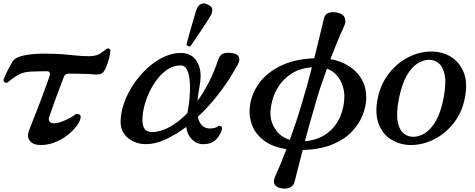

<svg xmlns="http://www.w3.org/2000/svg" viewBox="-21 -837 2778 1124"><path d="M217 12Q174 12 154 -12Q134 -36 150 -76Q153 -84 165 -114.5Q177 -145 193.5 -187Q210 -229 226 -272Q242 -315 254.5 -349.5Q267 -384 271 -399Q273 -407 269 -413.5Q265 -420 253 -420Q236 -420 214.5 -419.5Q193 -419 174.5 -418.5Q156 -418 148 -417Q105 -412 78.5 -395Q52 -378 26 -356Q17 -349 6.5 -355Q-4 -361 1 -375Q5 -386 14.5 -406Q24 -426 35 -446.5Q46 -467 54 -479Q71 -503 122 -513Q173 -523 236 -523Q300 -523 344 -519.5Q388 -516 424 -512Q460 -508 500 -508Q540 -508 562.5 -522Q585 -536 598 -547Q609 -556 617.5 -552.5Q626 -549 625 -536Q624 -518 617.5 -494.5Q611 -471 603 -450.5Q595 -430 588 -420Q579 -407 566 -403.5Q553 -400 534 -401Q517 -403 488.5 -404Q460 -405 430.5 -405.5Q401 -406 380 -406Q373 -406 365 -402Q357 -398 354 -390Q350 -380 341 -356Q332 -332 320.5 -301.5Q309 -271 298 -240.5Q287 -210 279 -187Q271 -164 268 -156Q261 -136 269 -125.5Q277 -115 296 -115Q313 -115 336.5 -123.5Q360 -132 382.5 -143.5Q405 -155 417 -165Q428 -174 441.5 -168Q455 -162 450 -143Q445 -122 425 -96Q405 -70 373 -45Q341 -20 301 -4Q261 12 217 12Z M833 7Q795 7 761 -8.5Q727 -24 706 -53Q685 -82 685 -124Q685 -177 705 -233.5Q725 -290 760 -342.5Q795 -395 840 -436.5Q885 -478 935.5 -502.5Q986 -527 1037 -527Q1102 -527 1133 -475Q1164 -423 1148 -337Q1144 -312 1140.5 -289.5Q1137 -267 1135 -246Q1172 -297 1203 -358Q1234 -419 1256 -487Q1267 -519 1291 -525Q1315 -531 1345 -525Q1368 -521 1377 -504Q1386 -487 1371 -459Q1325 -374 1265 -295Q1205 -216 1137 -153Q1152 -85 1208 -85Q1225 -85 1236.5 -88.5Q1248 -92 1256 -98Q1263 -103 1272.5 -98Q1282 -93 1278 -79Q1270 -48 1244 -20.5Q1218 7 1168 7Q1131 7 1103 -20.5Q1075 -48 1069 -94Q1008 -48 947.5 -20.5Q887 7 833 7ZM868 -64Q918 -64 972 -93.5Q1026 -123 1076 -175Q1084 -212 1088.5 -259.5Q1093 -307 1090.5 -351.5Q1088 -396 1075.5 -425Q1063 -454 1036 -454Q997 -454 963 -432.5Q929 -411 901.5 -376Q874 -341 854 -299Q834 -257 823.5 -214.5Q813 -172 813 -137Q813 -97 827 -80.5Q841 -64 868 -64ZM1094.2 -566Q1087.6 -563.4 1080.2 -567.2Q1072.8 -571 1070.7 -576.7Q1071.8 -580.8 1077.3 -601.3Q1082.8 -621.8 1090.9 -650.7Q1099 -679.6 1107.6 -708.8Q1116.1 -738 1123 -761.1Q1129.9 -784.1 1134 -791.1Q1141.1 -806.7 1157 -814.2Q1172.9 -821.6 1194.2 -810.8Q1218.6 -800.6 1220.9 -784.6Q1223.2 -768.6 1216 -753Q1212.5 -745.1 1199.8 -725.1Q1187.1 -705.1 1170.3 -679.2Q1153.5 -653.3 1136.6 -628.6Q1119.7 -603.8 1107.7 -586.5Q1095.8 -569.2 1094.2 -566Z M1624 265Q1594 259 1586 241Q1578 223 1588 201Q1622 125 1656 36Q1574 23 1526.5 -12.5Q1479 -48 1459.5 -93Q1440 -138 1440 -179Q1440 -262 1483.5 -332Q1527 -402 1612 -446.5Q1697 -491 1819 -496Q1840 -581 1855.5 -646.5Q1871 -712 1876 -732Q1883 -756 1905 -762.5Q1927 -769 1954 -763Q1988 -756 1997 -733Q2006 -710 1994 -685Q1978 -651 1957 -600.5Q1936 -550 1913 -491Q1975 -480 2022.5 -449.5Q2070 -419 2096.5 -372.5Q2123 -326 2123 -266Q2123 -219 2103.5 -167Q2084 -115 2041 -68.5Q1998 -22 1926.5 8Q1855 38 1751 41Q1736 100 1723.5 148.5Q1711 197 1703 229Q1698 250 1676.5 260.5Q1655 271 1624 265ZM1676 -18Q1694 -69 1712 -123Q1730 -177 1747 -235Q1762 -285 1777 -338Q1792 -391 1805 -443Q1732 -437 1684.5 -405.5Q1637 -374 1610 -331.5Q1583 -289 1572.5 -246.5Q1562 -204 1562 -174Q1562 -124 1591.5 -79.5Q1621 -35 1676 -18ZM1764 -10Q1844 -18 1895 -57Q1946 -96 1970.5 -154Q1995 -212 1995 -273Q1995 -303 1984.5 -335.5Q1974 -368 1951.5 -395Q1929 -422 1893 -435Q1875 -386 1858 -335.5Q1841 -285 1827 -235Q1810 -178 1794 -120.5Q1778 -63 1764 -10Z M2392 12Q2325 13 2272.5 -18Q2220 -49 2196.5 -109.5Q2173 -170 2189 -256Q2206 -342 2253.5 -404Q2301 -466 2365.5 -500Q2430 -534 2497 -535Q2565 -537 2617 -505.5Q2669 -474 2693.5 -413.5Q2718 -353 2701 -267Q2685 -181 2637 -119Q2589 -57 2524.5 -23.5Q2460 10 2392 12ZM2401 -36Q2435 -37 2469 -59Q2503 -81 2531.5 -130.5Q2560 -180 2576 -264Q2592 -348 2582.5 -397Q2573 -446 2547 -467Q2521 -488 2488 -487Q2455 -486 2421 -464Q2387 -442 2359 -392.5Q2331 -343 2314 -259Q2298 -175 2307 -126Q2316 -77 2342 -56Q2368 -35 2401 -36Z"/></svg>

Font: Zen Antique
Style: Regular
Weight: 400
Designer: Yoshimichi Ohira
Foundry: Positype
Version: Version 1.001